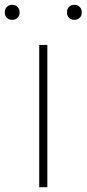

<svg xmlns="http://www.w3.org/2000/svg" viewBox="-55 -783 362 803"><path d="M109 0V-595H143V0ZM256 -700Q242.5 -700 233.8 -708.5Q225 -717 225 -731Q225 -745.5 233.8 -754.2Q242.5 -763 256 -763Q269.5 -763 278.2 -754.2Q287 -745.5 287 -731Q287 -717 278.2 -708.5Q269.5 -700 256 -700ZM-4 -700Q-17.5 -700 -26.2 -708.5Q-35 -717 -35 -731Q-35 -745.5 -26.2 -754.2Q-17.5 -763 -4 -763Q9.5 -763 18.2 -754.2Q27 -745.5 27 -731Q27 -717 18.2 -708.5Q9.5 -700 -4 -700Z"/></svg>

Font: Encode Sans SC Expanded Thin
Style: Regular
Weight: 250
Width: 7
Designer: Multiple Designers
Foundry: Impallari Type
Version: Version 3.002